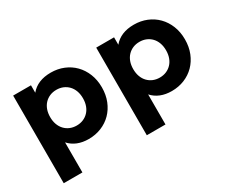

<svg xmlns="http://www.w3.org/2000/svg" viewBox="-119 -871 1627 1389"><g transform="rotate(-30 694.0 -176.0)"><path d="M660 -269Q660 -207 639.5 -156Q619 -105 583 -68.5Q547 -32 498 -12Q449 8 392 8Q289 8 230 -57V194H74V-538H223V-476Q281 -546 392 -546Q449 -546 498 -526Q547 -506 583 -469.5Q619 -433 639.5 -382Q660 -331 660 -269ZM502 -269Q502 -303 492 -330.5Q482 -358 463.5 -377.5Q445 -397 420 -407.5Q395 -418 365 -418Q335 -418 310 -407.5Q285 -397 266.5 -377.5Q248 -358 238 -330.5Q228 -303 228 -269Q228 -235 238 -207.5Q248 -180 266.5 -160.5Q285 -141 310 -130.5Q335 -120 365 -120Q395 -120 420 -130.5Q445 -141 463.5 -160.5Q482 -180 492 -207.5Q502 -235 502 -269Z M1354 -269Q1354 -207 1333.5 -156Q1313 -105 1277 -68.5Q1241 -32 1192 -12Q1143 8 1086 8Q983 8 924 -57V194H768V-538H917V-476Q975 -546 1086 -546Q1143 -546 1192 -526Q1241 -506 1277 -469.5Q1313 -433 1333.5 -382Q1354 -331 1354 -269ZM1196 -269Q1196 -303 1186 -330.5Q1176 -358 1157.5 -377.5Q1139 -397 1114 -407.5Q1089 -418 1059 -418Q1029 -418 1004 -407.5Q979 -397 960.5 -377.5Q942 -358 932 -330.5Q922 -303 922 -269Q922 -235 932 -207.5Q942 -180 960.5 -160.5Q979 -141 1004 -130.5Q1029 -120 1059 -120Q1089 -120 1114 -130.5Q1139 -141 1157.5 -160.5Q1176 -180 1186 -207.5Q1196 -235 1196 -269Z"/></g></svg>

Font: CMG Sans
Style: Bold
Weight: 700
Designer: Julieta Ulanovsky
Foundry: Julieta Ulanovsky
Version: Version 7.200